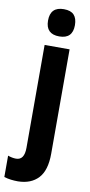

<svg xmlns="http://www.w3.org/2000/svg" viewBox="-147 -902 513 1090"><g transform="rotate(10 109.0 -357.0)"><path d="M51 -782Q51 -861 129 -861Q169 -861 187.5 -841Q206 -821 206 -782Q206 -704 129 -704Q51 -704 51 -782ZM41 147Q21 147 0.5 144.5Q-20 142 -39 136V13Q-14 22 8 22Q56 22 56 -49V-642H200V-40Q200 56 158 101Q116 146 41 147Z"/></g></svg>

Font: Noto Sans Kannada UI ExtraCondensed ExtraBold
Style: Regular
Weight: 800
Width: 2
Designer: Jelle Bosma - Monotype Design Team
Foundry: Monotype Imaging Inc.
Version: Version 2.005; ttfautohint (v1.8.4.7-5d5b)